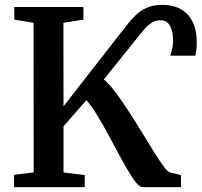

<svg xmlns="http://www.w3.org/2000/svg" viewBox="-20 -772 832 792"><path d="M38 0V-51L119 -61L118.5 -678L39 -691V-743H324V-691L241.5 -678L242 -333.5L502 -667Q519 -689 538.8 -708.5Q558.5 -728 585.5 -740Q612.5 -752 651.5 -752Q679 -752 704.2 -743.8Q729.5 -735.5 749.2 -717Q769 -698.5 780.2 -669Q791.5 -639.5 791.5 -597.5Q791.5 -578 789.8 -566Q788 -554 786 -542.5H682.5Q687 -556.5 690.5 -571.8Q694 -587 694 -604.5Q694 -642 681.5 -665.2Q669 -688.5 641.5 -688.5Q622 -688.5 606.2 -678.5Q590.5 -668.5 577.2 -653.5Q564 -638.5 551.5 -622.5L408.5 -444.5Q432.5 -423.5 458.8 -388.2Q485 -353 512 -311.2Q539 -269.5 564.8 -227.2Q590.5 -185 613 -148.8Q635.5 -112.5 652.8 -88.8Q670 -65 680 -61L726.5 -50V0H568Q556.5 0 541 -19.2Q525.5 -38.5 506.5 -71Q487.5 -103.5 466.5 -142.8Q445.5 -182 423.5 -222.5Q401.5 -263 379.5 -298.8Q357.5 -334.5 336.5 -359L242 -251V-60.5L329.5 -50V0Z"/></svg>

Font: Merriweather 28pt SemiBold
Style: Regular
Weight: 600
Version: Version 2.100